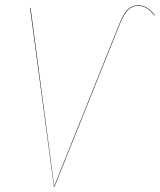

<svg xmlns="http://www.w3.org/2000/svg" viewBox="-20 -710 609 730"><path d="M185.1 0 94.2 -680.2H96.2L186 -2L435.1 -622.1Q449.2 -657.2 465.6 -673.6Q481.9 -689.9 505.9 -689.9Q540 -689.9 568.8 -651.9L566.9 -650.9Q539.1 -688 505.9 -688Q482.4 -688 466.8 -672.1Q451.2 -656.2 437 -622.1L187 0Z"/></svg>

Font: Fira Sans Compressed Two
Style: Italic
Weight: 100
Width: 3
Italic angle: -8°
Designer: Carrois Corporate & Edenspiekermann AG
Foundry: Carrois Corporate GbR & Edenspiekermann AG
Version: Version 4.203;PS 004.203;hotconv 1.0.88;makeotf.lib2.5.64775